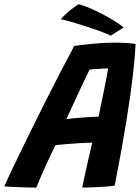

<svg xmlns="http://www.w3.org/2000/svg" viewBox="-67 -866 652 894"><path d="M102 7.5Q86.5 7.5 58 6.8Q29.5 6 0.2 4.5Q-29 3 -47 2Q-31.5 -33.5 -2.5 -94.2Q26.5 -155 63 -229.5Q99.5 -304 138.8 -382Q178 -460 214.5 -530.5Q251 -601 279 -652.5Q324.5 -658.5 374 -663Q423.5 -667.5 469.5 -667.5Q519 -667.5 564.5 -661.5Q561.5 -603 552 -517.8Q542.5 -432.5 522.2 -306.8Q502 -181 467 -1.5Q451.5 1 424.5 3Q397.5 5 368 6.2Q338.5 7.5 316 7.5Q320.5 -16.5 329 -55.2Q337.5 -94 346.8 -134.2Q356 -174.5 362.5 -201.5Q336 -201.5 299.5 -199.2Q263 -197 232 -194.2Q201 -191.5 191 -189.5Q163.5 -134 139 -79.2Q114.5 -24.5 102 7.5ZM242 -311Q256 -313.5 284 -316Q312 -318.5 341.8 -320.5Q371.5 -322.5 392 -323Q394.5 -335 400.8 -366Q407 -397 414.8 -433.8Q422.5 -470.5 428.5 -502Q434.5 -533.5 436 -547.5Q426.5 -547.5 408.5 -546.5Q390.5 -545.5 373.5 -544Q356.5 -542.5 350 -542Q340.5 -523 322.2 -484Q304 -445 282.2 -398.5Q260.5 -352 242 -311ZM298.5 -846Q309 -845 335.2 -834.8Q361.5 -824.5 393.8 -808.5Q426 -792.5 457 -774Q488 -755.5 509 -738L448.5 -700Q432 -708.5 402.8 -719.2Q373.5 -730 339.5 -741.2Q305.5 -752.5 272.8 -762Q240 -771.5 216 -776.5Q222 -784.5 246.2 -806.5Q270.5 -828.5 298.5 -846Z"/></svg>

Font: Grandstander SemiBold
Style: Italic
Weight: 600
Italic angle: -15°
Designer: Tyler Finck
Foundry: Etcetera Type Co
Version: Version 1.200; ttfautohint (v1.8.3)